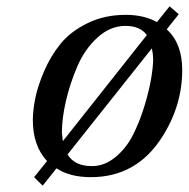

<svg xmlns="http://www.w3.org/2000/svg" viewBox="-20 -549 597 608"><path d="M84 -169Q84 -199 91.5 -237Q99 -275 119.5 -323Q140 -371 171.5 -410Q203 -449 257 -475.5Q311 -502 378 -502Q436 -502 477 -479L517 -529L546 -504L508 -456Q557 -412 557 -327Q557 -215 494 -116Q413 12 268 12Q201 12 159 -16L115 39L88 12L129 -39Q84 -87 84 -169ZM176 -129Q176 -126 179 -102L445 -438Q424 -467 377 -467Q329 -467 288.5 -430Q248 -393 224.5 -338Q201 -283 188.5 -228Q176 -173 176 -129ZM194 -60Q216 -23 271 -23Q311 -23 345.5 -51.5Q380 -80 401 -121.5Q422 -163 437 -212Q452 -261 458.5 -299.5Q465 -338 465 -362Q465 -376 461 -396Z"/></svg>

Font: Heuristica
Style: Italic
Weight: 400
Italic angle: -13°
Version: Version 1.0.2